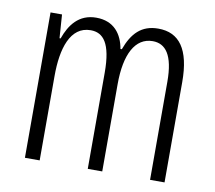

<svg xmlns="http://www.w3.org/2000/svg" viewBox="-65 -617 776 692"><g transform="rotate(10 322.5 -271.0)"><path d="M461 -542C399 -542 366 -506 344 -446H339C330 -499 299 -542 234 -542C170 -542 138 -497 120 -446H116L110 -532H68V0H122V-309C122 -409 147 -494 222 -494C268 -494 298 -460 298 -352V0H351V-319C351 -429 385 -494 449 -494C496 -494 526 -457 526 -359V0H579V-367C579 -487 538 -542 461 -542Z"/></g></svg>

Font: Noto Sans Gurmukhi UI ExtraCondensed Light
Style: Regular
Weight: 300
Width: 2
Designer: Jelle Bosma - Monotype Design Team
Foundry: Monotype Imaging Inc.
Version: Version 2.004